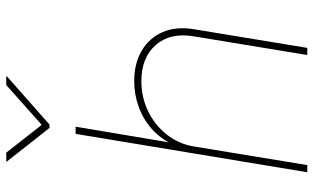

<svg xmlns="http://www.w3.org/2000/svg" viewBox="-211 -774 985 603"><g transform="rotate(-90 281.5 -472.5)"><path d="M123 -356 64.5 0H42L162.6 -727.5H185.1L133.3 -418.5H127.4Q146.5 -460.4 177.7 -488Q209 -515.6 247.8 -529.5Q286.6 -543.5 328.1 -543.5Q384.3 -543.5 424.1 -519.8Q463.9 -496.1 482.2 -454.1Q500.5 -412.1 491.2 -356L432.6 0H410.2L468.8 -356Q481.4 -430.2 441.9 -475.6Q402.3 -521 328.1 -521Q277.3 -521 233.6 -499.8Q189.9 -478.5 160.4 -441.2Q130.9 -403.8 123 -356ZM103.5 -945.3 190.9 -834 315.9 -945.3H343.3V-943.4L191.9 -809.6H181.2L75.7 -943.4L76.2 -945.3Z"/></g></svg>

Font: Inter 20pt Thin
Style: Italic
Weight: 250
Italic angle: -9.3988°
Version: Version 4.001;git-66647c0bb